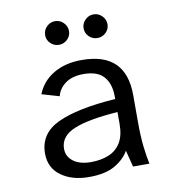

<svg xmlns="http://www.w3.org/2000/svg" viewBox="-80 -771 792 855"><g transform="rotate(-10 316.0 -343.0)"><path d="M255 12Q178 12 128.5 -24Q79 -60 79 -125Q79 -215 167 -256.5Q255 -298 429 -310V-321Q429 -379 400.5 -411.5Q372 -444 309 -444Q258 -444 227 -421.5Q196 -399 188 -365L109 -388Q131 -444 184 -475.5Q237 -507 311 -507Q412 -507 461.5 -458.5Q511 -410 511 -313V-191Q511 -126 516.5 -79Q522 -32 529 0H455L436 -75Q416 -39 372.5 -13.5Q329 12 255 12ZM275 -52Q319 -52 354 -66Q389 -80 409 -112Q429 -144 429 -198V-251Q297 -242 231.5 -215Q166 -188 166 -131Q166 -96 195 -74Q224 -52 275 -52ZM399 -591Q377 -591 361 -606.5Q345 -622 345 -644Q345 -666 361 -682Q377 -698 399 -698Q421 -698 437 -682Q453 -666 453 -644Q453 -622 437 -606.5Q421 -591 399 -591ZM225 -591Q203 -591 187 -606.5Q171 -622 171 -644Q171 -666 187 -682Q203 -698 225 -698Q247 -698 263 -682Q279 -666 279 -644Q279 -622 263 -606.5Q247 -591 225 -591Z"/></g></svg>

Font: Atkinson Hyperlegible Mono ExtraLight
Style: Regular
Weight: 400
Monospace: yes
Version: Version 2.001